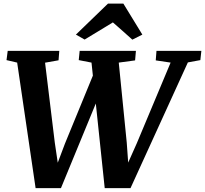

<svg xmlns="http://www.w3.org/2000/svg" viewBox="-20 -1020 1117 1046"><path d="M174 5 73.5 -679 15.5 -692.5 22 -743H303L299 -691.5L225.5 -678.5L278.5 -243L304 -70.5L272 -73.5L334 -238L490.5 -619L508.5 -472L312 5ZM550.5 5 478.5 -679 409 -692.5 414 -743H720.5L716 -691L627 -679L670.5 -243L683 -70L652 -75L725.5 -240L909.5 -679L828.5 -691L832.5 -743H1077L1071.5 -692.5L1003.5 -680L691 5ZM393.5 -831.5 568.5 -1000.5H652L755.5 -831.5L701 -804Q675 -827.5 648.2 -851.2Q621.5 -875 595 -898Q556.5 -875 518 -851.2Q479.5 -827.5 441 -804.5Z"/></svg>

Font: Merriweather ExtraBold
Style: Italic
Weight: 800
Italic angle: -7.8°
Version: Version 2.101